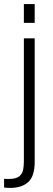

<svg xmlns="http://www.w3.org/2000/svg" viewBox="-36 -766 258 941"><path d="M14 155Q10 155 -1.5 154.5Q-13 154 -16 153V110Q-14 111 -4 111Q6 111 8 111Q43 111 58.5 98Q74 85 77.5 65.5Q81 46 81 25V-578H134V28Q134 98 102 126.5Q70 155 14 155ZM81 -654V-746H134V-654Z"/></svg>

Font: Oswald ExtraLight
Style: Regular
Weight: 250
Designer: Vernon Adams
Foundry: Vernon Adams
Version: Version 4.103;gftools[0.9.33.dev8+g029e19f]